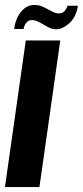

<svg xmlns="http://www.w3.org/2000/svg" viewBox="-22 -754 334 774"><path d="M-2 0 82 -591H221L137 0ZM205 -636Q189 -636 176 -642.5Q163 -649 150 -657Q140 -663 129 -668Q118 -673 106 -673Q93 -673 84.5 -663Q76 -653 73 -637H35Q41 -681 63.5 -707.5Q86 -734 116 -734Q133 -734 146.5 -728.5Q160 -723 172 -716Q183 -710 193.5 -705Q204 -700 215 -700Q230 -700 238 -709Q246 -718 250 -731H292Q285 -685 257.5 -660.5Q230 -636 205 -636Z"/></svg>

Font: Alumni Sans ExtraBold
Style: Italic
Weight: 800
Italic angle: -8°
Designer: Robert E. Leuschke
Foundry: Robert E. Leuschke
Version: Version 1.016